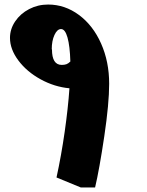

<svg xmlns="http://www.w3.org/2000/svg" viewBox="-20 -816 646 846"><path d="M461 -447Q461 -360 439.5 -215.5Q418 -71 399 10H336L229 -34Q250 -130 265 -235Q280 -340 286 -427Q220 -433 159 -466.5Q98 -500 61 -549.5Q24 -599 24 -649Q24 -688 47 -722Q70 -756 108.5 -776Q147 -796 192 -796Q266 -796 328 -750Q390 -704 425.5 -624Q461 -544 461 -447ZM252 -530Q264 -530 272.5 -533Q281 -536 290 -545Q288 -613 277.5 -650.5Q267 -688 249 -688Q232 -688 220 -662Q208 -636 208 -599L209 -598Q209 -530 252 -530Z"/></svg>

Font: Inknut Antiqua
Style: Bold
Weight: 700
Designer: Claus Eggers Sørensen
Foundry: Claus Eggers Sørensen
Version: Version 1.003; ttfautohint (v1.8.2) -l 8 -r 50 -G 200 -x 14 